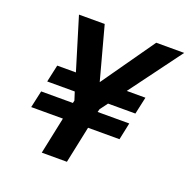

<svg xmlns="http://www.w3.org/2000/svg" viewBox="-121 -794 900 911"><g transform="rotate(20 328.5 -338.0)"><path d="M399.9 -326.2 371.1 -287.1 367.2 -272H526.9L508.8 -186H350.1L311 0H184.1L223.1 -186H63L82 -272H242.2L245.1 -285.2L231.9 -326.2H92.8L111.8 -413.1H206.1L126 -675.8H255.9L328.1 -408.2L516.1 -675.8H657.2L462.9 -413.1H557.1L538.1 -326.2Z"/></g></svg>

Font: Clear Sans
Style: Bold Italic
Weight: 700
Italic angle: -12°
Foundry: Intel Corporation
Version: Version 1.00